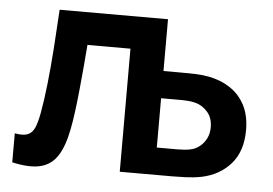

<svg xmlns="http://www.w3.org/2000/svg" viewBox="-44 -598 944 664"><g transform="rotate(5 428.0 -266.0)"><path d="M20 0V-100.8Q49.7 -95.3 65.5 -102Q81.4 -108.8 89.5 -127.8Q97.5 -146.8 103.3 -178.7Q111.5 -223.1 117.8 -281Q124.1 -338.8 128.8 -404.9Q133.4 -470.9 137.3 -540H513.5V-360.2H573.7Q601.1 -360.2 625.1 -359.5Q649.1 -358.8 671.8 -354.3Q713.7 -346.3 746.3 -324.6Q778.9 -302.9 797.4 -267.2Q815.8 -231.4 815.8 -181.2Q815.8 -107.7 777 -63.6Q738.2 -19.6 675.5 -7Q649.2 -2 621.2 -1Q593.3 0 575.3 0H393.2L393 -427.2H243.7Q241.2 -394.4 237.7 -354.3Q234.2 -314.2 230.1 -273Q226.1 -231.9 221.3 -195.3Q216.6 -158.8 211.3 -132.7Q200.2 -73.9 178.8 -39.9Q157.5 -5.8 119.5 4Q81.5 13.8 20 0ZM513.5 -265.7V-94.5H585.8Q597.2 -94.5 610.4 -95.5Q623.5 -96.5 636 -99.8Q650.8 -104 663.8 -114.9Q676.8 -125.8 685.1 -142.4Q693.3 -158.9 693.3 -180.5Q693.3 -213 675.3 -233.6Q657.2 -254.2 632.8 -260.5Q620.3 -263.8 607.6 -264.7Q594.8 -265.7 585.8 -265.7Z"/></g></svg>

Font: Manrope Variable Light
Style: Regular
Weight: 200
Designer: Mikhail Sharanda
Foundry: Mikhail Sharanda
Version: Version 4.505